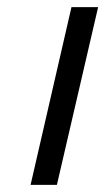

<svg xmlns="http://www.w3.org/2000/svg" viewBox="-20 -520 296 540"><path d="M66 0 181 -500H256L140 0Z"/></svg>

Font: Titillium Web
Style: Italic
Weight: 400
Italic angle: -13°
Version: Version 1.002;PS 57.000;hotconv 1.0.70;makeotf.lib2.5.55311